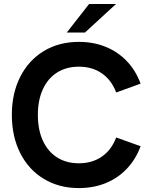

<svg xmlns="http://www.w3.org/2000/svg" viewBox="-20 -921 750 956"><path d="M39 -349Q39 -456.5 81 -539Q123 -621.5 198.5 -667Q274 -712.5 372.5 -712.5Q446 -712.5 507 -687.5Q568 -662.5 612.2 -615.8Q656.5 -569 680 -504.5L558.5 -460.5Q535.5 -522 487.5 -555.5Q439.5 -589 372.5 -589Q310.5 -589 264.5 -560Q218.5 -531 193.5 -476.8Q168.5 -422.5 168.5 -349Q168.5 -275 193.5 -220.5Q218.5 -166 264.5 -137Q310.5 -108 372.5 -108Q439.5 -108 487.5 -141.5Q535.5 -175 558.5 -236.5L680 -193Q656.5 -128.5 612.2 -81.5Q568 -34.5 507 -9.5Q446 15.5 372.5 15.5Q274.5 15.5 198.8 -30Q123 -75.5 81 -158.2Q39 -241 39 -349ZM423.5 -901H557.5L403 -759H312.5Z"/></svg>

Font: HK Grotesk
Style: Bold
Weight: 700
Designer: Alfredo Marco Pradil
Foundry: Hanken Design Co.
Version: Version 3.001